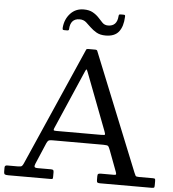

<svg xmlns="http://www.w3.org/2000/svg" viewBox="-63 -1034 985 1092"><g transform="rotate(5 430.0 -488.5)"><path d="M0 -21C0 -11 1.8 -5 5.5 -3C9.2 -1 15.7 0 25 0H264C272 0 276.7 -0.7 278 -2C279.3 -3.3 280 -8 280 -16V-40C280 -46.3 278.8 -50.4 276.5 -52.2C274.2 -54.1 270 -55 264 -55H188.5C177.5 -55 171.3 -57 170 -61C168.7 -65 169.7 -71 173 -79L224.5 -200C227.8 -207.7 231.4 -212.9 235.2 -215.8C239.1 -218.6 246.7 -220 258 -220H548C564 -220 573.5 -218.3 576.5 -215C579.5 -211.7 583.2 -204.3 587.5 -193L632.5 -73C634.2 -68.3 635.2 -64.2 635.5 -60.5C635.8 -56.8 632 -55 624 -55H548C541.7 -55 537.1 -54.1 534.2 -52.2C531.4 -50.4 530 -46 530 -39V-16C530 -8.7 531.6 -4.2 534.8 -2.5C537.9 -0.8 542.7 0 549 0H844C851.7 0 856.2 -1 857.8 -3C859.2 -5 860 -9.8 860 -17.5V-39.5C860 -46.2 859.3 -50.4 858 -52.2C856.7 -54.1 852.7 -55 846 -55H767C755.7 -55 749 -56.7 747 -60C745 -63.3 742.3 -69 739 -77L467.5 -749C466.2 -753 461.8 -755 454.5 -755H414.5C408.8 -755 405.3 -753.3 404 -750L107.5 -75C104.5 -68 101.3 -62.9 98 -59.8C94.7 -56.6 87.7 -55 77 -55H14C4.7 -55 0 -50.7 0 -42ZM408 -626C411.7 -634.7 414.3 -638.8 416 -638.5C417.7 -638.2 420.3 -633 424 -623L548 -298C552 -287.3 553.7 -280.8 553 -278.5C552.3 -276.2 544.3 -275 529 -275H276C267 -275 261.8 -275.8 260.5 -277.5C259.2 -279.2 259.7 -283 262 -289ZM507 -840C541.3 -840 566.4 -850.1 582.2 -870.2C598.1 -890.4 606.7 -919 608 -956C608.3 -960 608 -962.8 607 -964.5C606 -966.2 603.2 -967 598.5 -967H582C577.3 -967 574.4 -966.2 573.2 -964.5C572.1 -962.8 571.3 -960 571 -956C568.3 -917.3 549.8 -898 515.5 -898C502.2 -898 491.2 -902.6 482.5 -911.8C473.8 -920.9 465.8 -929.5 458.5 -937.5C448.8 -948.2 437.1 -957.4 423.2 -965.2C409.4 -973.1 392 -977 371 -977C340 -977 314.6 -966.2 294.8 -944.8C274.9 -923.2 263.5 -896.7 260.5 -865C260.2 -860 260.4 -856.2 261.2 -853.8C262.1 -851.2 265.3 -850 271 -850H287C293.3 -850 296.7 -852.3 297 -857C298.7 -898.3 317.2 -919 352.5 -919C367.5 -919 380.1 -914.5 390.2 -905.5C400.4 -896.5 409.7 -887.8 418 -879.5C428.7 -869.2 440.9 -860 454.8 -852C468.6 -844 486 -840 507 -840Z"/></g></svg>

Font: Besley*
Style: Regular
Weight: 400
Designer: Owen Earl
Foundry: indestructible type*
Version: Version 3.000; ttfautohint (v1.8.3)